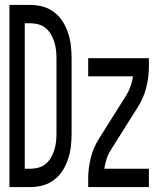

<svg xmlns="http://www.w3.org/2000/svg" viewBox="-20 -755 640 775"><path d="M18 0V-735H104Q129 -735 154 -728Q179 -721 199.5 -705Q220 -689 233.5 -667.5Q247 -646 255 -621.5Q263 -597 266 -571.5Q269 -546 269 -521V-215Q269 -189 266 -163.5Q263 -138 255 -113.5Q247 -89 233.5 -67.5Q220 -46 199.5 -30Q179 -14 154 -7Q129 0 104 0ZM104 -74Q120 -74 136 -78.5Q152 -83 165 -94Q178 -105 186 -119Q194 -133 199 -149Q204 -165 206 -181.5Q208 -198 208 -215V-521Q208 -537 206 -553.5Q204 -570 199 -586Q194 -602 186 -616Q178 -630 165 -641Q152 -652 136 -656.5Q120 -661 104 -661H80V-74ZM336 0V-33Q336 -76 346.5 -118Q357 -160 380 -196L490 -371Q491 -372 491.5 -373.5Q492 -375 493 -376Q502 -392 508 -410Q514 -428 517 -447H336V-520H581V-488Q581 -444 570.5 -402Q560 -360 537 -324L427 -149Q416 -132 410 -112.5Q404 -93 401 -74H581V0Z"/></svg>

Font: Bmono
Style: Regular
Weight: 400
Monospace: yes
Designer: Belleve Invis
Foundry: Belleve Invis
Version: Version 11.2.2; ttfautohint (v1.8.2)